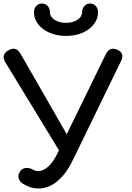

<svg xmlns="http://www.w3.org/2000/svg" viewBox="-22 -1056 744 1085"><path d="M195 9Q149 9 107 -18Q88 -30 83.5 -49Q79 -68 90 -85Q101 -103 121 -106.5Q141 -110 163 -98Q170 -94 179 -91.5Q188 -89 195 -89Q222 -89 250.5 -114.5Q279 -140 301 -186L576 -750Q598 -794 641 -775Q684 -756 662 -711L387 -146Q351 -73 302 -32Q253 9 195 9ZM341 -158 7 -706Q-17 -747 26 -772Q68 -796 93 -754L406 -209ZM351 -853Q300 -853 259 -870.5Q218 -888 194 -918.5Q170 -949 170 -987Q170 -1008 183 -1022Q196 -1036 215 -1036Q235 -1036 247.5 -1022Q260 -1008 260 -987Q260 -962 286 -944.5Q312 -927 351 -927Q390 -927 416 -944.5Q442 -962 442 -987Q442 -1008 455 -1022Q468 -1036 487 -1036Q507 -1036 519.5 -1022Q532 -1008 532 -987Q532 -949 508 -918.5Q484 -888 443.5 -870.5Q403 -853 351 -853Z"/></svg>

Font: Comfortaa
Style: Bold
Weight: 700
Designer: Johan Aakerlund
Foundry: Johan Aakerlund
Version: Version 3.104; ttfautohint (v1.8.1.43-b0c9)